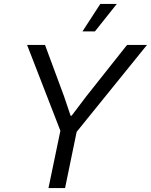

<svg xmlns="http://www.w3.org/2000/svg" viewBox="-20 -958 769 978"><path d="M226.9 0 287.6 -291.9 118 -729H209.3L306.4 -467L339.6 -368.4H344.7L419.1 -466.7L627.1 -729H728.6L370.4 -286.3L311.4 0ZM400.1 -798.1 491 -937.9H574.9L463.6 -798.1Z"/></svg>

Font: Mona Sans ExtraLight
Style: Italic
Weight: 200
Italic angle: -11.6951°
Designer: Deni Anggara
Foundry: GitHub
Version: Version 2.000